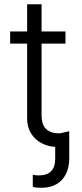

<svg xmlns="http://www.w3.org/2000/svg" viewBox="-20 -677 381 895"><path d="M285.2 -473.6H173.8V-141.6Q173.8 -94.7 195.3 -75.2Q216.8 -55.7 251 -55.7H260.3L302.7 -65.4V62.5Q302.7 105 286.6 135.7Q270.5 166.5 241.9 182.4Q213.4 198.2 176.8 198.2Q160.6 198.2 150.4 197.5Q140.1 196.8 132.8 193.4V137.7Q143.1 140.6 161.1 140.6Q237.3 140.6 237.3 62.5V7.8Q203.1 5.9 173.1 -10Q143.1 -25.9 124.8 -55.2Q106.4 -84.5 106.4 -125V-473.6H27.3V-530.3H106.4V-657.2H173.8V-530.3H285.2Z"/></svg>

Font: Pretendard Std Light
Style: Regular
Weight: 300
Designer: Base glyphs from Inter by Rasmus Andersson; Hangeul glyphs from Noto Sans CJK(Source Han Sans) by Jang Soo-young and Kan
Foundry: Kil Hyung-jin
Version: Version 1.309